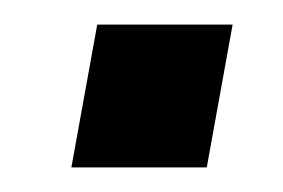

<svg xmlns="http://www.w3.org/2000/svg" viewBox="-20 -128 230 156"><path d="M38 8 59 -108H169L148 8Z"/></svg>

Font: Cuprum SemiBold
Style: Italic
Weight: 600
Italic angle: -10°
Version: Version 3.000